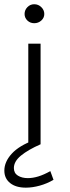

<svg xmlns="http://www.w3.org/2000/svg" viewBox="-26 -681 328 906"><path d="M107.5 0V-475H165.5V0ZM135.5 -571.5Q116.5 -571.5 103.2 -584.2Q90 -597 90 -615Q90 -633.5 103.2 -647.2Q116.5 -661 135.5 -661Q155 -661 169 -647.2Q183 -633.5 183 -615Q183 -597 169 -584.2Q155 -571.5 135.5 -571.5ZM226.5 167.5Q196 185.5 161.5 195Q127 204.5 96 204.5Q49 204.5 21.8 182.8Q-5.5 161 -5.5 124Q-5.5 82.5 29.5 44.2Q64.5 6 134.5 -19.5L165 0Q107 25.5 73.2 53Q39.5 80.5 39.5 112Q39.5 136 58.5 147.8Q77.5 159.5 105.5 159.5Q129 159.5 155 151.5Q181 143.5 211.5 126.5Z"/></svg>

Font: Karla Light
Style: Regular
Weight: 300
Designer: Jonathan Pinhorn
Version: Version 2.004;gftools[0.9.33]